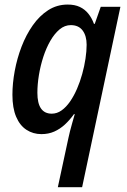

<svg xmlns="http://www.w3.org/2000/svg" viewBox="-20 -570 551 830"><path d="M230 239.3 275.4 28.3Q277.8 15.6 282.5 -2.4Q287.1 -20.5 292.7 -40Q298.3 -59.6 303.2 -76.7H299.8Q281.7 -51.3 260.5 -31.7Q239.3 -12.2 214.4 -1.2Q189.5 9.8 159.2 9.8Q123 9.8 94.5 -8.8Q65.9 -27.3 49.8 -65.2Q33.7 -103 33.7 -160.2Q33.7 -209.5 43.7 -263.4Q53.7 -317.4 73.2 -368.4Q92.8 -419.4 121.6 -460.4Q150.4 -501.5 188.2 -525.9Q226.1 -550.3 272.5 -550.3Q303.2 -550.3 325 -540Q346.7 -529.8 361.8 -511Q377 -492.2 386.2 -466.8H389.6L415.5 -540.5H500.5L335 239.3ZM203.6 -78.6Q226.6 -78.6 246.3 -92.8Q266.1 -106.9 283 -131.3Q299.8 -155.8 313 -186.3Q326.2 -216.8 335.4 -250.2Q344.7 -283.7 349.6 -316.4Q354.5 -349.1 354.5 -376.5Q354.5 -415 337.2 -438.2Q319.8 -461.4 286.1 -461.4Q259.8 -461.4 237.5 -442.9Q215.3 -424.3 197.5 -393.3Q179.7 -362.3 167.2 -324Q154.8 -285.6 148.2 -245.4Q141.6 -205.1 141.6 -168.9Q141.6 -123.5 157.2 -101.1Q172.9 -78.6 203.6 -78.6Z"/></svg>

Font: Open Sans SemiCondensed SemiBold
Style: Italic
Weight: 600
Width: 4
Italic angle: -12°
Designer: Monotype Design Team
Foundry: Monotype Imaging Inc.
Version: Version 3.000